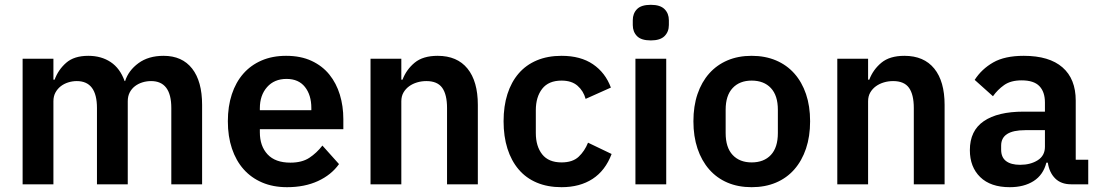

<svg xmlns="http://www.w3.org/2000/svg" viewBox="-20 -766 4573 798"><path d="M74 0V-522H202V-435H207Q222 -476 255 -505Q288 -534 347 -534Q401 -534 440 -508Q479 -482 498 -429H500Q514 -473 555.5 -503.5Q597 -534 660 -534Q737 -534 778.5 -481Q820 -428 820 -330V0H692V-317Q692 -429 608 -429Q589 -429 571.5 -423.5Q554 -418 540.5 -407.5Q527 -397 519 -381.5Q511 -366 511 -345V0H383V-317Q383 -429 299 -429Q281 -429 263.5 -423.5Q246 -418 232.5 -407.5Q219 -397 210.5 -381.5Q202 -366 202 -345V0Z M1173 12Q1115 12 1069.5 -7.5Q1024 -27 992.5 -62.5Q961 -98 944 -148.5Q927 -199 927 -262Q927 -324 943.5 -374Q960 -424 991 -459.5Q1022 -495 1067 -514.5Q1112 -534 1169 -534Q1230 -534 1275 -513Q1320 -492 1349 -456Q1378 -420 1392.5 -372.5Q1407 -325 1407 -271V-229H1060V-216Q1060 -159 1092 -124.5Q1124 -90 1187 -90Q1235 -90 1265.5 -110Q1296 -130 1320 -161L1389 -84Q1357 -39 1301.5 -13.5Q1246 12 1173 12ZM1171 -438Q1120 -438 1090 -404Q1060 -370 1060 -316V-308H1274V-317Q1274 -371 1247.5 -404.5Q1221 -438 1171 -438Z M1520 0V-522H1648V-435H1653Q1669 -477 1703.5 -505.5Q1738 -534 1799 -534Q1880 -534 1923 -481Q1966 -428 1966 -330V0H1838V-317Q1838 -373 1818 -401Q1798 -429 1752 -429Q1732 -429 1713.5 -423.5Q1695 -418 1680.5 -407.5Q1666 -397 1657 -381.5Q1648 -366 1648 -345V0Z M2314 12Q2256 12 2211 -7Q2166 -26 2135.5 -62Q2105 -98 2089 -148.5Q2073 -199 2073 -262Q2073 -325 2089 -375Q2105 -425 2135.5 -460.5Q2166 -496 2211 -515Q2256 -534 2314 -534Q2393 -534 2444.5 -499Q2496 -464 2519 -402L2414 -355Q2405 -388 2380.5 -409.5Q2356 -431 2314 -431Q2260 -431 2233.5 -397Q2207 -363 2207 -308V-213Q2207 -158 2233.5 -124.5Q2260 -91 2314 -91Q2360 -91 2385 -114.5Q2410 -138 2424 -173L2522 -126Q2496 -57 2443 -22.5Q2390 12 2314 12Z M2685 -598Q2645 -598 2627.5 -616Q2610 -634 2610 -662V-682Q2610 -710 2627.5 -728Q2645 -746 2685 -746Q2724 -746 2742 -728Q2760 -710 2760 -682V-662Q2760 -634 2742 -616Q2724 -598 2685 -598ZM2621 -522H2749V0H2621Z M3104 12Q3048 12 3003.5 -7Q2959 -26 2927.5 -62Q2896 -98 2879 -148.5Q2862 -199 2862 -262Q2862 -325 2879 -375Q2896 -425 2927.5 -460.5Q2959 -496 3003.5 -515Q3048 -534 3104 -534Q3160 -534 3205 -515Q3250 -496 3281.5 -460.5Q3313 -425 3330 -375Q3347 -325 3347 -262Q3347 -199 3330 -148.5Q3313 -98 3281.5 -62Q3250 -26 3205 -7Q3160 12 3104 12ZM3104 -91Q3155 -91 3184 -122Q3213 -153 3213 -213V-310Q3213 -369 3184 -400Q3155 -431 3104 -431Q3054 -431 3025 -400Q2996 -369 2996 -310V-213Q2996 -153 3025 -122Q3054 -91 3104 -91Z M3460 0V-522H3588V-435H3593Q3609 -477 3643.5 -505.5Q3678 -534 3739 -534Q3820 -534 3863 -481Q3906 -428 3906 -330V0H3778V-317Q3778 -373 3758 -401Q3738 -429 3692 -429Q3672 -429 3653.5 -423.5Q3635 -418 3620.5 -407.5Q3606 -397 3597 -381.5Q3588 -366 3588 -345V0Z M4432 0Q4390 0 4365.5 -24.5Q4341 -49 4335 -90H4329Q4316 -39 4276 -13.5Q4236 12 4177 12Q4097 12 4054 -30Q4011 -72 4011 -142Q4011 -223 4069 -262.5Q4127 -302 4234 -302H4323V-340Q4323 -384 4300 -408Q4277 -432 4226 -432Q4181 -432 4153.5 -412.5Q4126 -393 4107 -366L4031 -434Q4060 -479 4108 -506.5Q4156 -534 4235 -534Q4341 -534 4396 -486Q4451 -438 4451 -348V-102H4503V0ZM4220 -81Q4263 -81 4293 -100Q4323 -119 4323 -156V-225H4241Q4141 -225 4141 -161V-144Q4141 -112 4161.5 -96.5Q4182 -81 4220 -81Z"/></svg>

Font: IBM Plex Sans Thai SmBld
Style: Regular
Weight: 600
Designer: Mike Abbink, Paul van der Laan, Pieter van Rosmalen, Ben Mitchell, Mark Frömberg
Foundry: Bold Monday
Version: Version 1.2